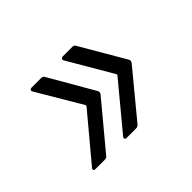

<svg xmlns="http://www.w3.org/2000/svg" viewBox="-79 -606 650 650"><g transform="rotate(-45 245.5 -281.0)"><path d="M69 -107H114C119 -107 124 -108 127 -113L261 -274C264 -279 265 -283 262 -288L169 -449C166 -454 162 -455 157 -455H112C104 -455 101 -449 105 -443L199 -284C200 -282 199 -280 198 -278L65 -119C59 -113 62 -107 69 -107ZM219 -107H263C268 -107 273 -108 277 -113L410 -274C414 -279 414 -283 412 -288L318 -449C316 -454 311 -455 306 -455H262C254 -455 250 -449 254 -443L347 -284C348 -282 348 -280 346 -278L214 -119C209 -113 211 -107 219 -107Z"/></g></svg>

Font: Barlow Semi Condensed
Style: Italic
Weight: 400
Width: 4
Italic angle: -7°
Designer: Jeremy Tribby
Foundry: Tribby Type
Version: Version 1.422;hotconv 1.0.109;makeotfexe 2.5.65596